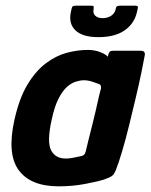

<svg xmlns="http://www.w3.org/2000/svg" viewBox="-20 -651 531 677"><path d="M187 6Q88 6 46 -51Q4 -108 31 -229Q48 -305 77 -353Q106 -401 142 -428Q178 -455 216 -465Q254 -475 290 -475Q314 -475 334 -467Q354 -459 360 -451L363 -462Q366 -469 369.5 -470.5Q373 -472 380 -472H477Q491 -472 491 -459Q487 -436 478.5 -395Q470 -354 458.5 -305.5Q447 -257 435 -208Q423 -159 410.5 -117Q398 -75 388 -50Q383 -38 376.5 -32Q370 -26 347 -18Q325 -11 280.5 -2.5Q236 6 187 6ZM212 -92Q223 -92 234 -94Q245 -96 254 -98Q263 -100 268 -101Q273 -102 276.5 -105.5Q280 -109 282 -116Q287 -138 293 -161.5Q299 -185 305 -209Q311 -233 316.5 -256.5Q322 -280 326.5 -300.5Q331 -321 336 -339Q337 -346 335 -350Q333 -354 328 -355Q318 -359 304 -363.5Q290 -368 275 -368Q263 -368 247 -363Q231 -358 215.5 -344Q200 -330 186 -302.5Q172 -275 162 -228Q145 -151 160 -121.5Q175 -92 212 -92ZM327 -520Q271 -520 246 -544Q221 -568 230 -609Q233 -625 235.5 -628Q238 -631 250 -631H297Q308 -631 309.5 -629.5Q311 -628 310 -618Q307 -604 316 -595.5Q325 -587 342 -587Q359 -587 372 -595.5Q385 -604 388 -619Q389 -627 393 -629Q397 -631 403 -631H455Q465 -631 466 -627.5Q467 -624 463 -609Q454 -568 419.5 -544Q385 -520 327 -520Z"/></svg>

Font: Glory
Style: Bold Italic
Weight: 700
Italic angle: -12°
Version: Version 1.011